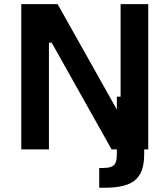

<svg xmlns="http://www.w3.org/2000/svg" viewBox="-20 -723 801 929"><path d="M460 185.5H484.9C619.6 185.1 677.2 146 677.7 23.4V0H697.3V-703.1H563.5V-255.4H545.4V-192.9L258.8 -703.1H83V0H216.8V-516.6H230L520 0H545.4V21C545.4 73.7 532.2 88.9 480.5 89.8H460Z"/></svg>

Font: Faust Sans Bold
Style: Regular
Weight: 700
Designer: Andreas Faust
Version: Version 1.003;Glyphs 3.1.2 (3151)